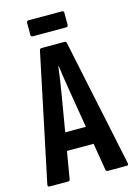

<svg xmlns="http://www.w3.org/2000/svg" viewBox="-121 -863 644 926"><g transform="rotate(-15 201.0 -400.0)"><path d="M7.5 0Q-1.8 0 -0.1 -11.9L133.1 -646.4Q134.8 -655 144 -655H256.9Q266 -655 267.8 -646.4L401.1 -12.3Q403.3 0 394 0H298.9Q290.9 0 288.9 -7.9L221.9 -411.3Q216.1 -446 210.8 -480.3Q205.4 -514.6 200.8 -549.2H198.8Q194.2 -514.6 189.5 -480.3Q184.8 -446 178.5 -410.7L110.4 -8.3Q109.4 0 100.7 0ZM117.5 -143.9 133 -232.6H264.7L282.2 -143.9ZM118 -720.5Q107.6 -720.5 107.6 -730.8V-790Q107.6 -800.4 118 -800.4H283.5Q293.8 -800.4 293.8 -790V-730.8Q293.8 -720.5 283.5 -720.5Z"/></g></svg>

Font: Sofia Sans Extra Condensed
Style: Regular
Weight: 400
Designer: Botio Nikoltchev, Ani Petrova
Foundry: lettersoup
Version: Version 4.101